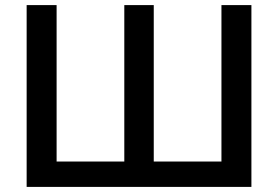

<svg xmlns="http://www.w3.org/2000/svg" viewBox="-20 -733 1090 753"><path d="M84.5 0V-713H202V-99.5H467.5V-713H583V-99.5H848.5V-713H966V0Z"/></svg>

Font: Commissioner Medium
Style: Regular
Weight: 500
Designer: Kostas Bartsokas
Foundry: Kostas Bartsokas
Version: Version 1.000; ttfautohint (v1.8.3)